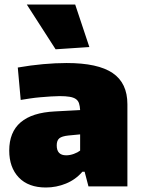

<svg xmlns="http://www.w3.org/2000/svg" viewBox="-20 -828 630 853"><path d="M184 5Q106 5 63.5 -39.5Q21 -84 21 -159Q21 -323 224 -333L336 -339Q335 -357 331 -369Q327 -381 317 -388Q307 -395 289.5 -398Q272 -401 245 -401Q228 -401 206 -399.5Q184 -398 160 -396Q136 -394 113 -390.5Q90 -387 72 -384L59 -528Q116 -538 171.5 -543Q227 -548 276 -548Q415 -548 480.5 -503.5Q546 -459 546 -365V0H373L356 -65H346Q316 -30 273 -12.5Q230 5 184 5ZM274 -138Q291 -138 308.5 -144.5Q326 -151 336 -159V-231L284 -226Q255 -223 243.5 -213.5Q232 -204 232 -182Q232 -138 274 -138ZM227 -609 99 -808H314L377 -619Z"/></svg>

Font: Encode Sans Narrow
Style: Black
Weight: 900
Designer: Pablo Impallari, Andres Torresi
Foundry: Pablo Impallari, Andres Torresi
Version: Version 1.000; ttfautohint (v1.00) -l 8 -r 50 -G 200 -x 14 -